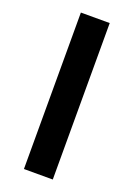

<svg xmlns="http://www.w3.org/2000/svg" viewBox="-137 -759 566 813"><g transform="rotate(20 145.5 -352.5)"><path d="M81 0V-705H211V0Z"/></g></svg>

Font: Nunito Sans 12pt ExtraLight 11pt
Style: Bold
Weight: 700
Version: Version 3.101;gftools[0.9.27]